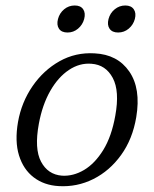

<svg xmlns="http://www.w3.org/2000/svg" viewBox="-20 -652 546 682"><path d="M316 -462.5Q397.5 -458.5 439.2 -398Q481 -337.5 464 -236Q451 -158 410.2 -101.5Q369.5 -45 311.5 -16Q253.5 13 188 9Q136.5 6 99.8 -22Q63 -50 47.5 -100Q32 -150 44 -219Q56.5 -289 95.5 -345.8Q134.5 -402.5 191.5 -434.5Q248.5 -466.5 316 -462.5ZM200 -28Q240 -25.5 278.5 -48.2Q317 -71 346.8 -119.2Q376.5 -167.5 389.5 -241Q405.5 -328.5 380.5 -375.2Q355.5 -422 305 -425.5Q263 -429 224.8 -403.5Q186.5 -378 158.5 -329Q130.5 -280 118 -212.5Q101.5 -123.5 125.8 -77.8Q150 -32 200 -28ZM220 -536.5Q198.5 -536.5 189.5 -550Q180.5 -563.5 186 -584.5Q191.5 -605.5 207.8 -619Q224 -632.5 245.5 -632.5Q266.5 -632.5 275.5 -619Q284.5 -605.5 279 -584.5Q273.5 -564 257.2 -550.2Q241 -536.5 220 -536.5ZM399.5 -536.5Q378.5 -536.5 369.2 -550Q360 -563.5 365.5 -584.5Q371 -605.5 387.5 -619Q404 -632.5 425 -632.5Q446 -632.5 455.2 -619Q464.5 -605.5 459 -584.5Q453.5 -564 437.2 -550.2Q421 -536.5 399.5 -536.5Z"/></svg>

Font: Fraunces 9pt Soft Light
Style: Italic
Weight: 300
Italic angle: -16°
Version: Version 1.000;[0bf87f6ff]